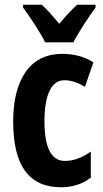

<svg xmlns="http://www.w3.org/2000/svg" viewBox="-20 -786 439 816"><path d="M172 -606H292C313 -648 357 -714 386 -754V-766H308C283 -743 262 -721 232 -685C204 -718 179 -747 157 -766H78V-754C107 -715 153 -645 172 -606ZM241 10C286 10 331 -4 366 -31V-142C330 -116 293 -102 256 -102C198 -102 169 -158 169 -271C169 -384 199 -445 253 -445C283 -445 311 -435 341 -417L377 -521C339 -545 297 -557 244 -557C100 -557 36 -437 36 -270C36 -80 104 10 241 10Z"/></svg>

Font: Noto Sans Georgian ExtraCondensed Bold
Style: Regular
Weight: 700
Width: 2
Designer: Monotype Design Team, Akaki Razmadze
Foundry: Google LLC
Version: Version 2.005